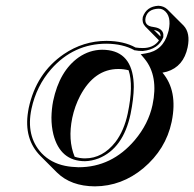

<svg xmlns="http://www.w3.org/2000/svg" viewBox="-20 -581 675 667"><path d="M79.6 -205.1Q105.5 -326.7 201.2 -392.6Q269.5 -439 350.1 -439Q410.2 -438.5 450.7 -416Q462.4 -414.1 476.1 -414.1Q509.8 -414.1 528.3 -435.5Q530.8 -439 532.2 -440.9L484.4 -489.3Q472.2 -502.9 476.1 -522Q488.8 -558.6 530.3 -561Q548.8 -560.1 561 -548.8L617.7 -492.2Q642.1 -466.3 631.8 -416.5Q617.7 -349.6 559.6 -332Q551.8 -330.1 544.4 -328.6Q598.1 -265.6 576.7 -159.7Q576.2 -158.2 576.2 -157.2Q556.2 -62.5 478 3.4Q402.8 65.9 309.6 66.4Q226.1 65.9 177.7 18.1L121.1 -38.6Q62 -97.7 77.6 -193.4Q78.6 -199.7 79.6 -205.1ZM391.1 -341.3Q307.6 -341.3 258.3 -248Q239.7 -212.4 231 -171.4Q215.3 -94.7 239.3 -36.6Q256.3 -30.8 275.4 -30.8Q336.4 -30.8 380.9 -87.4Q411.1 -127 423.8 -187Q444.3 -284.2 426.8 -336.9Q410.2 -341.3 391.1 -341.3ZM537.6 -454.1Q538.6 -462.9 533.2 -468.8Q525.9 -475.1 514.6 -477.1ZM334.5 -408.2Q432.1 -408.2 443.4 -305.2Q444.8 -292 444.8 -278.8Q444.3 -237.8 433.6 -185.1Q408.2 -65.4 322.8 -30.8Q298.3 -21.5 275.4 -21Q189.5 -21 165.5 -113.8Q158.7 -141.6 158.7 -172.4Q159.2 -202.1 164.6 -230Q186.5 -334.5 253.4 -381.8Q291 -407.7 334.5 -408.2ZM89.4 -203.1Q69.3 -108.4 124.5 -48.8Q156.7 -15.1 206.1 -4.9Q228.5 -0.5 252.9 0Q368.2 0 448.2 -94.2Q495.6 -150.4 509.8 -216.3Q531.2 -316.9 482.4 -376.5Q481 -377.9 480.5 -378.9L468.8 -392.6L486.3 -395.5Q546.4 -404.8 563.5 -466.8Q564.5 -471.2 565.9 -475.1Q576.7 -525.9 549.3 -545.4Q543.5 -549.3 537.6 -550.3Q533.7 -550.8 530.3 -550.8Q493.2 -549.3 485.8 -520Q479.5 -491.2 512.7 -487.3Q514.6 -487.3 515.1 -486.8H515.6Q543.9 -482.4 547.4 -462.4Q547.9 -457 547.4 -451.7Q530.8 -409.7 476.1 -403.8Q460.4 -403.8 449.2 -406.2H447.3L445.8 -407.2Q406.2 -428.7 350.1 -429.2Q235.8 -429.2 157.7 -340.8Q106.4 -282.2 89.4 -203.1Z"/></svg>

Font: Linux Biolinum Shadow O
Style: Italic
Weight: 400
Italic angle: -12°
Designer: Philipp H. Poll
Foundry: Philipp H. Poll
Version: Version 0.6.2